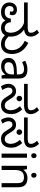

<svg xmlns="http://www.w3.org/2000/svg" viewBox="1584 -2414 844 4051"><g transform="rotate(90 2005.5 -388.0)"><path d="M226 12Q170 12 125.5 -10Q81 -32 56 -72Q31 -112 31 -167Q31 -211 49 -246.5Q67 -282 101 -303Q135 -324 183 -324Q236 -324 268 -299Q300 -274 300 -231Q300 -215 297 -199Q294 -183 287 -172L219 -178Q221 -184 223 -193.5Q225 -203 225 -210Q225 -232 213 -243Q201 -254 180 -254Q149 -254 128 -232.5Q107 -211 107 -170Q107 -125 138.5 -96Q170 -67 234 -67Q303 -67 335 -102Q367 -137 372 -195H448Q453 -128 487.5 -97.5Q522 -67 570 -67Q626 -67 648 -103.5Q670 -140 670 -191Q670 -250 649.5 -299.5Q629 -349 595 -387Q561 -425 520 -448Q479 -471 438 -477L591 -483Q642 -451 678 -407Q714 -363 733 -310.5Q752 -258 752 -198Q752 -126 727.5 -79.5Q703 -33 663 -10.5Q623 12 577 12Q526 12 494 -1Q462 -14 440 -39.5Q418 -65 396 -101L427 -105Q401 -57 371.5 -32Q342 -7 306.5 2.5Q271 12 226 12ZM31 -474V-551H541Q595 -551 617 -556Q639 -561 649 -569Q663 -579 667 -591.5Q671 -604 671 -618Q671 -651 655 -682.5Q639 -714 606 -747L671 -790Q718 -738 735 -696.5Q752 -655 752 -612Q752 -593 744.5 -565.5Q737 -538 711 -516Q686 -494 651.5 -484Q617 -474 559 -474ZM908 12Q832 12 775 -26.5Q718 -65 673 -123L724 -177Q766 -124 809.5 -95.5Q853 -67 911 -67Q971 -67 1004 -106Q1037 -145 1037 -210Q1037 -280 1012 -333Q987 -386 943 -424.5Q899 -463 841 -488L884 -565Q952 -532 1005 -482Q1058 -432 1088.5 -365Q1119 -298 1119 -215Q1119 -150 1096 -98.5Q1073 -47 1026 -17.5Q979 12 908 12Z M1444 -545Q1542 -545 1589 -502Q1636 -459 1636 -365V0H1572L1555 -76H1551Q1528 -47 1503.5 -27.5Q1479 -8 1447.5 1Q1416 10 1371 10Q1323 10 1284.5 -7Q1246 -24 1224 -59.5Q1202 -95 1202 -149Q1202 -229 1265 -272.5Q1328 -316 1459 -320L1550 -323V-355Q1550 -422 1521 -448Q1492 -474 1439 -474Q1397 -474 1359 -461.5Q1321 -449 1288 -433L1261 -499Q1296 -518 1344 -531.5Q1392 -545 1444 -545ZM1470 -259Q1370 -255 1331.5 -227Q1293 -199 1293 -148Q1293 -103 1320.5 -82Q1348 -61 1391 -61Q1459 -61 1504 -98.5Q1549 -136 1549 -214V-262Z M2200 12Q2147 12 2112.5 -8Q2078 -28 2054.5 -59.5Q2031 -91 2011 -125Q1986 -169 1968 -191Q1950 -213 1934.5 -221Q1919 -229 1899 -229Q1865 -229 1846.5 -207.5Q1828 -186 1828 -148Q1828 -116 1842 -82.5Q1856 -49 1879 -17L1801 14Q1778 -18 1763 -60.5Q1748 -103 1748 -146Q1748 -192 1768 -228Q1788 -264 1822 -284.5Q1856 -305 1898 -305Q1940 -305 1969 -292Q1998 -279 2020.5 -253Q2043 -227 2066 -187Q2089 -148 2108.5 -121Q2128 -94 2151 -80.5Q2174 -67 2207 -67Q2257 -67 2281 -103Q2305 -139 2305 -194Q2305 -239 2287 -286Q2269 -333 2221 -387L2289 -435Q2336 -384 2361.5 -327Q2387 -270 2387 -203Q2387 -101 2338 -44.5Q2289 12 2200 12ZM2058 -315Q2034 -315 2017 -332Q2000 -349 2000 -374Q2000 -399 2017 -416Q2034 -433 2058 -433Q2083 -433 2099.5 -416Q2116 -399 2116 -374Q2116 -349 2099.5 -332Q2083 -315 2058 -315ZM1749 -474V-551H2175Q2229 -551 2251 -556Q2273 -561 2284 -569Q2297 -579 2301.5 -591.5Q2306 -604 2306 -618Q2306 -651 2290 -682.5Q2274 -714 2241 -747L2306 -790Q2353 -738 2370 -696.5Q2387 -655 2387 -612Q2387 -593 2379 -565.5Q2371 -538 2346 -516Q2320 -494 2285.5 -484Q2251 -474 2194 -474Z M2909 12Q2856 12 2821.5 -8Q2787 -28 2763.5 -59.5Q2740 -91 2720 -125Q2695 -169 2677 -191Q2659 -213 2643.5 -221Q2628 -229 2608 -229Q2574 -229 2555.5 -207.5Q2537 -186 2537 -148Q2537 -116 2551 -82.5Q2565 -49 2588 -17L2510 14Q2487 -18 2472 -60.5Q2457 -103 2457 -146Q2457 -192 2477 -228Q2497 -264 2531 -284.5Q2565 -305 2607 -305Q2649 -305 2678 -292Q2707 -279 2729.5 -253Q2752 -227 2775 -187Q2798 -148 2817.5 -121Q2837 -94 2860 -80.5Q2883 -67 2916 -67Q2966 -67 2990 -103Q3014 -139 3014 -194Q3014 -239 2996 -286Q2978 -333 2930 -387L2998 -435Q3045 -384 3070.5 -327Q3096 -270 3096 -203Q3096 -101 3047 -44.5Q2998 12 2909 12ZM2767 -315Q2743 -315 2726 -332Q2709 -349 2709 -374Q2709 -399 2726 -416Q2743 -433 2767 -433Q2792 -433 2808.5 -416Q2825 -399 2825 -374Q2825 -349 2808.5 -332Q2792 -315 2767 -315ZM2458 -474V-551H2884Q2938 -551 2960 -556Q2982 -561 2993 -569Q3006 -579 3010.5 -591.5Q3015 -604 3015 -618Q3015 -651 2999 -682.5Q2983 -714 2950 -747L3015 -790Q3062 -738 3079 -696.5Q3096 -655 3096 -612Q3096 -593 3088 -565.5Q3080 -538 3055 -516Q3029 -494 2994.5 -484Q2960 -474 2903 -474Z M3308 -536V0H3220V-536ZM3265 -737Q3285 -737 3300.5 -723.5Q3316 -710 3316 -681Q3316 -653 3300.5 -639Q3285 -625 3265 -625Q3243 -625 3228 -639Q3213 -653 3213 -681Q3213 -710 3228 -723.5Q3243 -737 3265 -737Z M3678 -737Q3698 -737 3713.5 -723.5Q3729 -710 3729 -681Q3729 -653 3713.5 -639Q3698 -625 3678 -625Q3656 -625 3641 -639Q3626 -653 3626 -681Q3626 -710 3641 -723.5Q3656 -737 3678 -737ZM3736 -546Q3832 -546 3881 -499.5Q3930 -453 3930 -349V0H3843V-343Q3843 -408 3814 -440Q3785 -472 3723 -472Q3634 -472 3600 -422Q3566 -372 3566 -278V0H3478V-536H3549L3562 -463H3567Q3585 -491 3611.5 -509.5Q3638 -528 3670 -537Q3702 -546 3736 -546Z"/></g></svg>

Font: lkannada25
Style: Book
Weight: 400
Designer: Jelle Bosma - Monotype Design Team
Foundry: Monotype Imaging Inc.
Version: Version 2.003